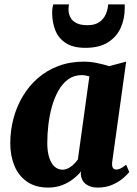

<svg xmlns="http://www.w3.org/2000/svg" viewBox="-20 -839 620 869"><path d="M488 -107.5Q485.5 -88 490.8 -79.8Q496 -71.5 506.5 -71.5Q514 -71.5 524.5 -76Q535 -80.5 551 -93.5L565 -60.5Q558 -50.5 538.5 -33.5Q519 -16.5 489.5 -3.2Q460 10 422 10Q388.5 10 368 -6.2Q347.5 -22.5 345.5 -51.5L347 -63.5Q332.5 -45.5 310.8 -28.5Q289 -11.5 260.8 -0.8Q232.5 10 198 10Q140.5 10 102.2 -16.8Q64 -43.5 45.2 -89Q26.5 -134.5 26.5 -190Q26.5 -247.5 40.8 -301.8Q55 -356 82.8 -402.8Q110.5 -449.5 151 -485Q191.5 -520.5 244 -540.2Q296.5 -560 359.5 -560Q389 -560 420.2 -553.5Q451.5 -547 473.5 -539.5L551 -560ZM384.5 -493Q377 -495.5 368.2 -497.2Q359.5 -499 349.5 -499Q315 -499 289 -480.2Q263 -461.5 244.8 -429.5Q226.5 -397.5 215.2 -357.5Q204 -317.5 199 -274.8Q194 -232 194 -192.5Q194 -153 202.8 -125.8Q211.5 -98.5 227 -84.8Q242.5 -71 263.5 -71Q273 -71 282.2 -74.5Q291.5 -78 300.5 -84.5Q309.5 -91 317.5 -99.2Q325.5 -107.5 332.5 -117.5ZM366.5 -622.5Q311 -622.5 278 -644Q245 -665.5 230.5 -701.5Q216 -737.5 216 -782Q216 -793 217.5 -802.5Q219 -812 221 -819H292Q291.5 -814.5 290.8 -809Q290 -803.5 290 -797.5Q290 -776.5 298.8 -760Q307.5 -743.5 326.5 -734.2Q345.5 -725 376 -725Q411 -725 431 -740Q451 -755 459.8 -776.8Q468.5 -798.5 469.5 -819H544.5Q544.5 -814.5 544.5 -810.5Q544.5 -806.5 544.5 -801.5Q544.5 -755 526.8 -714.2Q509 -673.5 469.8 -648Q430.5 -622.5 366.5 -622.5Z"/></svg>

Font: Merriweather 36pt Black
Style: Italic
Weight: 900
Italic angle: -7.8°
Version: Version 2.101